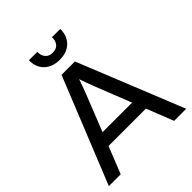

<svg xmlns="http://www.w3.org/2000/svg" viewBox="-255 -1097 1248 1248"><g transform="rotate(-45 369.5 -473.0)"><path d="M14 0 308 -729H431L725 0H614L407 -524Q396 -553 385 -583Q374 -613 362 -648H376Q364 -613 353 -583Q342 -553 331 -524L123 0ZM182 -186 218 -277H519L554 -186ZM369 -806Q303 -806 263.5 -844Q224 -882 225 -946H302Q302 -910 320 -890.5Q338 -871 369 -871Q404 -871 421 -891.5Q438 -912 437 -946H513Q514 -883 475.5 -844.5Q437 -806 369 -806Z"/></g></svg>

Font: BDO Grotesk
Style: Regular
Weight: 400
Designer: Deni Anggara
Foundry: Lokal Container
Version: Version 2.000